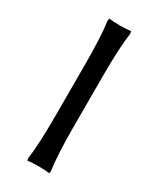

<svg xmlns="http://www.w3.org/2000/svg" viewBox="-174 -711 642 778"><g transform="rotate(30 147.0 -322.5)"><path d="M147 -651.9Q180.2 -651.9 198.2 -654.8L200.2 -644Q189.9 -574.2 189.9 -444.8V-200.2Q189.9 -76.2 200.2 -1L198.2 9.8Q180.2 6.8 147 6.8Q114.3 6.8 96.2 9.8L94.2 -1Q104 -68.8 104 -200.2V-444.8Q104 -572.8 94.2 -644L96.2 -654.8Q114.3 -651.9 147 -651.9Z"/></g></svg>

Font: Linear Smooth Low Contrast
Style: Regular
Weight: 500
Designer: Philipp H. Poll, Flanker
Foundry: Philipp H. Poll, reworked by Flanker
Version: Version 1.010 | FøM Fix